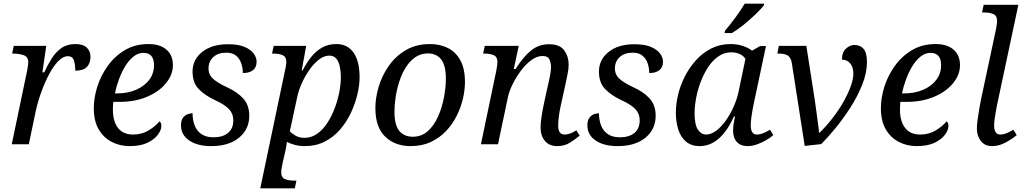

<svg xmlns="http://www.w3.org/2000/svg" viewBox="-20 -786 5573 1046"><path d="M128 -402Q131 -416 132.5 -429.5Q134 -443 134 -447Q134 -477 108.5 -485.5Q83 -494 54 -494H46L55 -536H232L211 -392H221Q240 -433 262 -468Q284 -503 315 -524.5Q346 -546 391 -546Q433 -546 453 -526.5Q473 -507 473 -477Q473 -442 453.5 -421.5Q434 -401 390 -401Q390 -437 382 -458.5Q374 -480 350 -480Q324 -480 297.5 -453Q271 -426 247.5 -381.5Q224 -337 205 -284.5Q186 -232 175 -182L137 0H44Z M686 10Q633 10 588.5 -13Q544 -36 517.5 -81.5Q491 -127 491 -197Q491 -253 510 -313.5Q529 -374 567 -427Q605 -480 660.5 -513Q716 -546 789 -546Q852 -546 887 -515.5Q922 -485 922 -431Q922 -379 884.5 -333Q847 -287 781.5 -259Q716 -231 632 -231H597Q596 -220 595.5 -209.5Q595 -199 595 -189Q595 -125 623 -89Q651 -53 705 -53Q753 -53 790.5 -76Q828 -99 849 -125Q859 -118 859 -100Q859 -78 840.5 -52.5Q822 -27 784 -8.5Q746 10 686 10ZM616 -277Q675 -277 720.5 -296.5Q766 -316 792.5 -350.5Q819 -385 819 -431Q819 -498 761 -498Q733 -498 708 -478.5Q683 -459 663 -426.5Q643 -394 628.5 -355Q614 -316 606 -277Z M1131 10Q1056 10 1011 -20.5Q966 -51 966 -103Q966 -130 977 -144.5Q988 -159 1002.5 -164Q1017 -169 1029 -169Q1029 -134 1040 -104Q1051 -74 1076.5 -56Q1102 -38 1143 -38Q1193 -38 1222 -61.5Q1251 -85 1251 -131Q1251 -166 1228 -191Q1205 -216 1150 -241Q1095 -267 1062 -301.5Q1029 -336 1029 -396Q1029 -461 1081.5 -503Q1134 -545 1222 -545Q1277 -545 1311 -531Q1345 -517 1361.5 -495Q1378 -473 1378 -450Q1378 -419 1358 -403.5Q1338 -388 1303 -388Q1303 -415 1294.5 -440.5Q1286 -466 1266.5 -482.5Q1247 -499 1213 -499Q1168 -499 1142 -475Q1116 -451 1116 -413Q1116 -379 1141 -356.5Q1166 -334 1218 -310Q1273 -285 1305.5 -249Q1338 -213 1338 -155Q1338 -82 1282.5 -36Q1227 10 1131 10Z M1531 -394Q1536 -414 1538 -428.5Q1540 -443 1540 -447Q1540 -477 1519.5 -485.5Q1499 -494 1470 -494H1462L1471 -536H1648L1624 -403H1629Q1649 -442 1674.5 -474.5Q1700 -507 1734 -526.5Q1768 -546 1812 -546Q1873 -546 1906 -499.5Q1939 -453 1939 -365Q1939 -322 1927 -271.5Q1915 -221 1891.5 -171Q1868 -121 1832.5 -80Q1797 -39 1749 -14.5Q1701 10 1641 10Q1612 10 1587 3.5Q1562 -3 1543 -13Q1542 -5 1540 9Q1538 23 1535 35L1521 96Q1520 102 1516 121.5Q1512 141 1512 152Q1512 182 1533 190Q1554 198 1582 198H1595L1586 240H1398ZM1638 -35Q1676 -35 1707.5 -57Q1739 -79 1763 -116Q1787 -153 1803.5 -196.5Q1820 -240 1828.5 -284.5Q1837 -329 1837 -366Q1837 -395 1831.5 -422Q1826 -449 1812.5 -466Q1799 -483 1774 -483Q1745 -483 1717 -461Q1689 -439 1665 -404.5Q1641 -370 1624 -332Q1607 -294 1600 -261L1559 -71Q1568 -60 1589 -47.5Q1610 -35 1638 -35Z M2217 10Q2132 10 2078.5 -41.5Q2025 -93 2025 -197Q2025 -253 2043 -313.5Q2061 -374 2098 -427Q2135 -480 2191 -513Q2247 -546 2323 -546Q2376 -546 2419 -525Q2462 -504 2487.5 -458.5Q2513 -413 2513 -339Q2513 -296 2502 -248.5Q2491 -201 2468 -155Q2445 -109 2410 -72Q2375 -35 2327 -12.5Q2279 10 2217 10ZM2228 -41Q2277 -41 2311.5 -72.5Q2346 -104 2367.5 -153.5Q2389 -203 2399 -257Q2409 -311 2409 -356Q2409 -431 2383 -463Q2357 -495 2311 -495Q2272 -495 2242 -474Q2212 -453 2190.5 -418.5Q2169 -384 2155.5 -342Q2142 -300 2135.5 -257.5Q2129 -215 2129 -179Q2129 -103 2156 -72Q2183 -41 2228 -41Z M3016 10Q2972 10 2948.5 -18.5Q2925 -47 2925 -90Q2925 -136 2944 -225L2961 -303Q2964 -317 2969 -338Q2974 -359 2978 -382Q2982 -405 2982 -422Q2982 -442 2973.5 -461.5Q2965 -481 2936 -481Q2905 -481 2874 -458Q2843 -435 2816.5 -399Q2790 -363 2771.5 -324.5Q2753 -286 2747 -256L2693 0H2600L2684 -402Q2687 -416 2688.5 -429.5Q2690 -443 2690 -447Q2690 -477 2669.5 -485.5Q2649 -494 2620 -494H2612L2621 -536H2806L2779 -410H2789Q2830 -476 2872.5 -510.5Q2915 -545 2971 -545Q3030 -545 3054 -511.5Q3078 -478 3078 -434Q3078 -409 3071.5 -379.5Q3065 -350 3060 -324L3034 -206Q3028 -178 3024.5 -151Q3021 -124 3021 -101Q3021 -53 3056 -53Q3085 -53 3120 -76L3138 -47Q3114 -27 3084.5 -8.5Q3055 10 3016 10Z M3345 10Q3270 10 3225 -20.5Q3180 -51 3180 -103Q3180 -130 3191 -144.5Q3202 -159 3216.5 -164Q3231 -169 3243 -169Q3243 -134 3254 -104Q3265 -74 3290.5 -56Q3316 -38 3357 -38Q3407 -38 3436 -61.5Q3465 -85 3465 -131Q3465 -166 3442 -191Q3419 -216 3364 -241Q3309 -267 3276 -301.5Q3243 -336 3243 -396Q3243 -461 3295.5 -503Q3348 -545 3436 -545Q3491 -545 3525 -531Q3559 -517 3575.5 -495Q3592 -473 3592 -450Q3592 -419 3572 -403.5Q3552 -388 3517 -388Q3517 -415 3508.5 -440.5Q3500 -466 3480.5 -482.5Q3461 -499 3427 -499Q3382 -499 3356 -475Q3330 -451 3330 -413Q3330 -379 3355 -356.5Q3380 -334 3432 -310Q3487 -285 3519.5 -249Q3552 -213 3552 -155Q3552 -82 3496.5 -36Q3441 10 3345 10Z M3791 10Q3747 10 3718 -14Q3689 -38 3675.5 -79.5Q3662 -121 3662 -173Q3662 -220 3674.5 -271.5Q3687 -323 3712 -371.5Q3737 -420 3773 -459.5Q3809 -499 3856 -522.5Q3903 -546 3960 -546Q3996 -546 4026.5 -536Q4057 -526 4077 -510L4121 -535H4153L4085 -215Q4083 -204 4079 -183Q4075 -162 4072.5 -140Q4070 -118 4070 -104Q4070 -53 4103 -53Q4120 -53 4138 -60.5Q4156 -68 4175 -79L4193 -50Q4179 -37 4155 -23Q4131 -9 4104 0.5Q4077 10 4052 10Q4016 10 3995 -12Q3974 -34 3974 -73Q3974 -93 3976.5 -109.5Q3979 -126 3984 -151H3978Q3944 -74 3897 -32Q3850 10 3791 10ZM3827 -53Q3853 -53 3880.5 -73Q3908 -93 3932.5 -127Q3957 -161 3976 -203Q3995 -245 4004 -288L4041 -465Q4030 -483 4009 -492Q3988 -501 3965 -501Q3925 -501 3893 -478.5Q3861 -456 3837 -419Q3813 -382 3796.5 -338Q3780 -294 3772 -249.5Q3764 -205 3764 -169Q3764 -107 3782 -80Q3800 -53 3827 -53ZM3930 -619Q3956 -649 3985.5 -689Q4015 -729 4037 -766H4144L4141 -756Q4125 -736 4095.5 -707.5Q4066 -679 4032 -651.5Q3998 -624 3967 -606H3927Z M4294 -441Q4289 -473 4271.5 -483.5Q4254 -494 4225 -494H4215L4223 -536H4373L4419 -240Q4424 -207 4428.5 -172Q4433 -137 4437 -108.5Q4441 -80 4442 -63H4445Q4481 -98 4514.5 -141Q4548 -184 4573.5 -228.5Q4599 -273 4614 -314Q4629 -355 4629 -385Q4629 -420 4612 -440.5Q4595 -461 4567 -461Q4567 -502 4589 -521.5Q4611 -541 4635 -541Q4667 -541 4685 -519.5Q4703 -498 4703 -448Q4703 -389 4677.5 -325Q4652 -261 4612.5 -199.5Q4573 -138 4530.5 -86.5Q4488 -35 4454 -1L4364 9Z M4974 10Q4921 10 4876.5 -13Q4832 -36 4805.5 -81.5Q4779 -127 4779 -197Q4779 -253 4798 -313.5Q4817 -374 4855 -427Q4893 -480 4948.5 -513Q5004 -546 5077 -546Q5140 -546 5175 -515.5Q5210 -485 5210 -431Q5210 -379 5172.5 -333Q5135 -287 5069.5 -259Q5004 -231 4920 -231H4885Q4884 -220 4883.5 -209.5Q4883 -199 4883 -189Q4883 -125 4911 -89Q4939 -53 4993 -53Q5041 -53 5078.5 -76Q5116 -99 5137 -125Q5147 -118 5147 -100Q5147 -78 5128.5 -52.5Q5110 -27 5072 -8.5Q5034 10 4974 10ZM4904 -277Q4963 -277 5008.5 -296.5Q5054 -316 5080.5 -350.5Q5107 -385 5107 -431Q5107 -498 5049 -498Q5021 -498 4996 -478.5Q4971 -459 4951 -426.5Q4931 -394 4916.5 -355Q4902 -316 4894 -277Z M5385 10Q5345 10 5323.5 -18Q5302 -46 5302 -85Q5302 -106 5306 -135Q5310 -164 5315 -193.5Q5320 -223 5324 -242L5406 -626Q5409 -640 5410.5 -653.5Q5412 -667 5412 -671Q5412 -701 5391.5 -709.5Q5371 -718 5342 -718H5330L5339 -760H5528L5412 -215Q5410 -204 5406 -183Q5402 -162 5399 -140Q5396 -118 5396 -104Q5396 -53 5429 -53Q5446 -53 5464 -60.5Q5482 -68 5501 -79L5519 -50Q5497 -31 5460 -10.5Q5423 10 5385 10Z"/></svg>

Font: NotoSerif-Italic
Style: Regular
Weight: 400
Italic angle: -12°
Designer: Monotype Design Team
Foundry: Monotype Imaging Inc.
Version: Version 2.007; ttfautohint (v1.8) -l 8 -r 50 -G 200 -x 14 -D